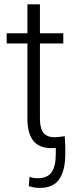

<svg xmlns="http://www.w3.org/2000/svg" viewBox="-20 -684 361 899"><path d="M276.4 -480.5H167V-128.4Q167 -84.5 182.9 -63Q198.7 -41.5 235.8 -41.5Q250.5 -41.5 283.2 -46.4L285.6 1.5V37.1Q285.6 114.3 257.6 155Q229.5 195.8 166.5 195.8Q139.6 195.8 114.7 187.5L118.2 144Q135.7 150.4 156.7 150.4Q202.1 150.4 221.7 122.3Q241.2 94.2 241.2 37.1V8.8L223.1 9.8Q163.1 9.8 135.7 -25.1Q108.4 -60.1 108.4 -127.9V-480.5H11.2V-528.3H108.4V-663.6H167V-528.3H276.4Z"/></svg>

Font: Roboto Light
Style: Regular
Weight: 300
Designer: Google
Version: Version 2.134; 2016; ttfautohint (v1.6)